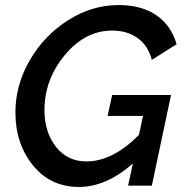

<svg xmlns="http://www.w3.org/2000/svg" viewBox="-20 -735 731 760"><path d="M406 -276 424 -359H657L581 0H487L506 -88Q401 5 292 5Q180 5 110.5 -80.5Q41 -166 41 -290Q41 -399 98.5 -497.5Q156 -596 250.5 -655.5Q345 -715 449 -715Q542 -715 600.5 -673.5Q659 -632 679 -560L581 -498Q566 -555 524.5 -584.5Q483 -614 424 -614Q317 -614 236.5 -517Q156 -420 156 -299Q156 -212 201.5 -154Q247 -96 322 -96Q426 -96 530 -201L546 -276Z"/></svg>

Font: Raleway-v4020 SemiBold
Style: Italic
Weight: 600
Italic angle: -12°
Designer: Matt McInerney, Pablo Impallari, Rodrigo Fuenzalida
Foundry: Matt McInerney, Pablo Impallari, Rodrigo Fuenzalida
Version: Version 4.020;PS 004.020;hotconv 1.0.88;makeotf.lib2.5.64775